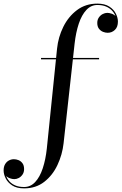

<svg xmlns="http://www.w3.org/2000/svg" viewBox="-195 -780 671 1060"><path d="M-62 260Q-102.5 260 -127.2 244Q-152 228 -163.5 205Q-175 182 -175 161Q-175 140.5 -167 126.8Q-159 113 -146 106Q-133 99 -118 99Q-105.5 99 -92.5 104.2Q-79.5 109.5 -70.8 121.5Q-62 133.5 -62 153.5Q-62 171 -70.5 183.5Q-79 196 -91.2 202.5Q-103.5 209 -116 209Q-127 209 -140.5 204.2Q-154 199.5 -164 189Q-174 178.5 -174 161H-167.5Q-167.5 176 -161.2 192Q-155 208 -142.5 221.8Q-130 235.5 -110 244Q-90 252.5 -62 252.5Q-26.5 252.5 -0.8 225Q25 197.5 41 149.2Q57 101 63.5 40L120 -511.5Q126.5 -575 154.5 -631.8Q182.5 -688.5 230 -724.2Q277.5 -760 342.5 -760Q383 -760 408 -744Q433 -728 444.5 -705Q456 -682 456 -661Q456 -630.5 439.2 -614.8Q422.5 -599 399.5 -599Q387 -599 373.8 -604.2Q360.5 -609.5 351.2 -621.5Q342 -633.5 342 -653.5Q342 -671 350.8 -683.5Q359.5 -696 372.2 -702.5Q385 -709 397 -709Q408.5 -709 422 -704.2Q435.5 -699.5 445.2 -689Q455 -678.5 455 -661H448.5Q448.5 -676.5 442 -692.8Q435.5 -709 422.5 -722.5Q409.5 -736 389.8 -744.2Q370 -752.5 342.5 -752.5Q307.5 -752.5 281.8 -725Q256 -697.5 240 -649.5Q224 -601.5 217 -540L156 11.5Q149 74 122.2 131Q95.5 188 49.2 224Q3 260 -62 260ZM31.5 -452.5V-460H352V-452.5Z"/></svg>

Font: Bodoni Moda 28pt
Style: Regular
Weight: 400
Designer: Owen Earl
Foundry: indestructible type
Version: Version 2.005